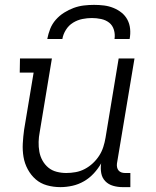

<svg xmlns="http://www.w3.org/2000/svg" viewBox="-20 -760 640 788"><path d="M228 8Q199 8 172.5 0.5Q146 -7 126.5 -24Q107 -41 94 -65Q81 -89 76.5 -116Q72 -143 73.5 -171Q75 -199 79 -228L118 -462H61L62 -520H193L143 -218Q139 -198 138.5 -177.5Q138 -157 141.5 -137.5Q145 -118 154.5 -101Q164 -84 178.5 -72Q193 -60 212.5 -55Q232 -50 252 -50Q271 -50 290.5 -53.5Q310 -57 328 -66.5Q346 -76 361 -90Q376 -104 387 -121Q398 -138 404 -157Q410 -176 413 -194L467 -520H532L460 -89Q459 -81 460.5 -73.5Q462 -66 466.5 -60.5Q471 -55 478 -52.5Q485 -50 493 -50H515V8H483Q463 8 444 2.5Q425 -3 412 -16.5Q399 -30 395.5 -49.5Q392 -69 395 -89L396 -91Q383 -68 365 -48.5Q347 -29 324.5 -16Q302 -3 277 2.5Q252 8 228 8ZM174 -600Q178 -621 186 -641.5Q194 -662 209 -679Q224 -696 243 -708Q262 -720 282.5 -727.5Q303 -735 324 -737.5Q345 -740 366 -740Q387 -740 407 -737.5Q427 -735 445.5 -727.5Q464 -720 479 -708Q494 -696 503 -679Q512 -662 514 -641.5Q516 -621 512 -600H450Q453 -619 447.5 -637.5Q442 -656 428 -667Q414 -678 395 -682Q376 -686 357 -686Q338 -686 318 -682Q298 -678 280 -667Q262 -656 250.5 -637.5Q239 -619 236 -600Z"/></svg>

Font: Iosevka HT Light Extended
Style: Italic
Weight: 300
Width: 7
Italic angle: -9°
Monospace: yes
Designer: Belleve Invis
Foundry: Belleve Invis
Version: Version 32.3.0; ttfautohint (v1.8.4)